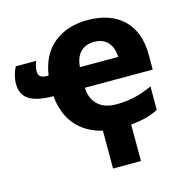

<svg xmlns="http://www.w3.org/2000/svg" viewBox="-116 -665 949 970"><g transform="rotate(-15 358.5 -180.0)"><path d="M161 -232Q77 -232 35.5 -257.5Q-6 -283 -6 -341Q-6 -363 0 -386Q6 -409 16 -427H123Q111 -401 111 -374Q111 -357 121.5 -348Q132 -339 156 -339H164Q180 -447 249.5 -503Q319 -559 426 -559Q545 -559 612.5 -494Q680 -429 680 -309V-232H325Q327 -175 361.5 -142.5Q396 -110 457 -110Q509 -110 554.5 -120.5Q600 -131 647 -153V-30Q616 -14 582 -5Q548 4 503 8V199H357V1Q272 -19 221 -77.5Q170 -136 161 -232ZM328 -339H528Q527 -386 502 -415Q477 -444 429 -444Q386 -444 359 -418Q332 -392 328 -339Z"/></g></svg>

Font: Noto Sans UI ExtraBold
Style: Regular
Weight: 800
Designer: Monotype Design Team
Foundry: Monotype Imaging Inc.
Version: Version 1.001